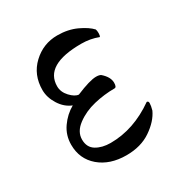

<svg xmlns="http://www.w3.org/2000/svg" viewBox="-114 -520 577 610"><g transform="rotate(-30 174.5 -215.0)"><path d="M43 -111.8Q43 -146.5 62.3 -174.1Q81.5 -201.7 109.9 -217.8Q84 -228 67.4 -254.4Q50.8 -280.8 50.8 -308.1Q50.8 -363.8 88.6 -399.4Q126.5 -435.1 178.2 -435.1Q217.3 -435.1 248.3 -420.7Q279.3 -406.2 293.9 -390.1Q295.9 -384.8 295.9 -375.5Q295.9 -366.2 293 -362.8Q264.2 -374 231 -374Q97.2 -374 97.2 -294.9Q97.2 -273.9 113.5 -256.3Q129.9 -238.8 144 -237.8Q196.3 -259.8 219.2 -259.8Q231 -259.8 236.8 -255.9Q259.8 -235.8 259.8 -214.8Q259.8 -198.2 252 -198.2Q213.9 -198.2 176 -189.2Q138.2 -180.2 109.6 -158.9Q81.1 -137.7 81.1 -108.9Q81.1 -80.1 102.5 -67.1Q124 -54.2 154.8 -54.2Q239.7 -54.2 318.8 -109.9Q325.2 -109.9 325.2 -102.1Q325.2 -92.8 320.8 -77.1Q306.2 -45.4 269.3 -20.3Q232.4 4.9 179.2 4.9Q118.7 4.9 80.8 -27.3Q43 -59.6 43 -111.8Z"/></g></svg>

Font: Crimson
Style: Roman
Weight: 400
Version: Version 0.8